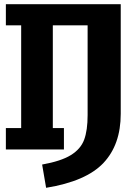

<svg xmlns="http://www.w3.org/2000/svg" viewBox="-20 -713 640 916"><path d="M398 -164V-592H232V-102H285V0H8V-102H81V-592H8V-693H556V-170Q556 -23 473.5 64.5Q391 152 200 183L181 72Q271 56 318 27Q365 -2 381.5 -46.5Q398 -91 398 -164Z"/></svg>

Font: Fira Mono
Style: Bold
Weight: 700
Monospace: yes
Designer: Carrois Corporate & Edenspiekermann AG
Foundry: Carrois Corporate GbR & Edenspiekermann AG
Version: Version 3.206